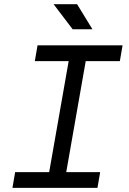

<svg xmlns="http://www.w3.org/2000/svg" viewBox="-20 -914 626 934"><path d="M40.5 0H454.1L467.3 -76.7H302.2L397 -616.7H563L576.2 -693.4H162.6L149.4 -616.7H314L219.2 -76.7H53.7ZM333.5 -771.5H429.7L355 -893.6H240.7Z"/></svg>

Font: Cascadia Code SemiLight
Style: Italic
Weight: 350
Italic angle: -10°
Monospace: yes
Designer: Aaron Bell
Foundry: Saja Typeworks
Version: Version 2404.023